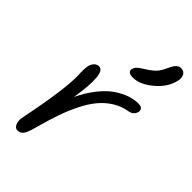

<svg xmlns="http://www.w3.org/2000/svg" viewBox="-235 -798 935 935"><g transform="rotate(45 232.0 -331.0)"><path d="M295.9 -521Q277.8 -521 269.3 -527.6Q260.7 -534.2 263.2 -545.9Q266.1 -559.6 275.9 -568.8Q285.6 -578.1 312 -594.2Q342.8 -613.8 356.7 -629.6Q370.6 -645.5 383.8 -674.8Q395.5 -700.7 406 -710.4Q416.5 -720.2 429.2 -720.2Q450.2 -720.2 458.5 -705.1Q466.8 -689.9 462.9 -668.9Q451.2 -611.3 397.9 -566.2Q344.7 -521 295.9 -521ZM80.1 58.1Q64.9 58.1 56.9 40.5Q48.8 22.9 53.2 -1Q104 -252 100.1 -342.8Q97.7 -379.9 102.1 -404.8Q106 -422.4 116.5 -433.1Q127 -443.8 142.1 -443.8Q190.9 -443.8 160.2 -252Q186 -305.7 217.8 -345.7Q249.5 -385.7 282 -408Q314.5 -430.2 345 -440.7Q375.5 -451.2 404.8 -451.2Q422.9 -451.2 429.7 -443.4Q436.5 -435.5 434.1 -422.9Q431.6 -411.1 421.9 -401.6Q412.1 -392.1 396 -390.1Q355 -383.3 320.3 -361.3Q285.6 -339.4 259.3 -307.6Q232.9 -275.9 209.7 -229Q186.5 -182.1 169.4 -132.6Q152.3 -83 134.8 -18.1Q122.6 27.3 111.6 42.7Q100.6 58.1 80.1 58.1Z"/></g></svg>

Font: Shantell Sans Bouncy
Style: Italic
Weight: 300
Italic angle: -11.31°
Designer: Stephen Nixon, Anya Danilova, Shantell Martin
Foundry: Arrow Type
Version: Version 1.006;[9816181b4]